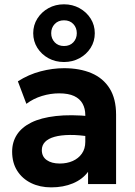

<svg xmlns="http://www.w3.org/2000/svg" viewBox="-20 -834 610 870"><path d="M212 15Q161 15 121 -4.5Q81 -24 58 -60.2Q35 -96.5 35 -147Q35 -190 56.5 -223.5Q78 -257 121.8 -278.8Q165.5 -300.5 232.8 -308.2Q300 -316 391.5 -307L393 -214Q338.5 -223 296.8 -222.5Q255 -222 226.8 -214Q198.5 -206 184 -190.8Q169.5 -175.5 169.5 -154Q169.5 -124.5 191.5 -108.8Q213.5 -93 251 -93Q283.5 -93 309.5 -104.5Q335.5 -116 351 -138Q366.5 -160 366.5 -191.5V-312.5Q366.5 -342 354.2 -364.2Q342 -386.5 316 -398.8Q290 -411 248 -411Q209 -411 170.2 -399.2Q131.5 -387.5 99.5 -363.5L61 -465.5Q109.5 -496.5 164 -510.8Q218.5 -525 270.5 -525Q341.5 -525 394.5 -502.5Q447.5 -480 476.8 -433.2Q506 -386.5 506 -314.5V0H379V-55.5Q354 -21.5 310.5 -3.2Q267 15 212 15ZM270 -553Q231 -553 199.5 -570.2Q168 -587.5 149.2 -617.2Q130.5 -647 130.5 -683.5Q130.5 -720 149.2 -749.8Q168 -779.5 199.5 -797Q231 -814.5 270 -814.5Q308.5 -814.5 340.2 -797Q372 -779.5 390.8 -749.8Q409.5 -720 409.5 -683.5Q409.5 -647 390.8 -617.2Q372 -587.5 340.2 -570.2Q308.5 -553 270 -553ZM270 -625.5Q296.5 -625.5 312.2 -642.2Q328 -659 328 -683.5Q328 -708.5 312.2 -725.2Q296.5 -742 270 -742Q244 -742 228 -725.2Q212 -708.5 212 -683.5Q212 -659 228 -642.2Q244 -625.5 270 -625.5Z"/></svg>

Font: Geologica SemiBold
Style: Regular
Weight: 600
Designer: Sindre Bremnes, Frode Helland
Foundry: Monokrom Skriftforlag AS
Version: Version 1.010;gftools[0.9.28]